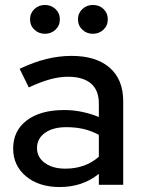

<svg xmlns="http://www.w3.org/2000/svg" viewBox="-20 -744 572 773"><path d="M33 0ZM220 9Q137 9 85 -34Q33 -77 33 -146Q33 -218 88 -259.5Q143 -301 239 -301Q276 -301 311 -293.5Q346 -286 378 -273V-327Q378 -381 346 -408Q314 -435 254 -435Q219 -435 181 -424.5Q143 -414 96 -392L59 -467Q116 -494 167 -506.5Q218 -519 268 -519Q367 -519 421.5 -471.5Q476 -424 476 -337V0H378V-44Q344 -17 305 -4Q266 9 220 9ZM129 -148Q129 -111 160.5 -88Q192 -65 243 -65Q283 -65 317 -77Q351 -89 378 -113V-201Q349 -217 317 -224.5Q285 -232 247 -232Q193 -232 161 -209Q129 -186 129 -148ZM161 -608Q136 -608 118.5 -624.5Q101 -641 101 -666Q101 -691 118.5 -707.5Q136 -724 161 -724Q186 -724 203.5 -707.5Q221 -691 221 -666Q221 -641 203.5 -624.5Q186 -608 161 -608ZM354 -608Q329 -608 311.5 -624.5Q294 -641 294 -666Q294 -691 311.5 -707.5Q329 -724 354 -724Q380 -724 397 -707.5Q414 -691 414 -666Q414 -641 396.5 -624.5Q379 -608 354 -608Z"/></svg>

Font: Red Hat Display Medium
Style: Regular
Weight: 500
Designer: Pentagram / MCKL
Foundry: Pentagram / MCKL
Version: Version 1.005; Red Hat Display Medium